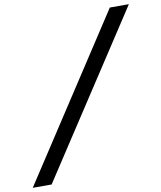

<svg xmlns="http://www.w3.org/2000/svg" viewBox="-178 -838 893 1062"><g transform="rotate(-10 269.0 -307.0)"><path d="M512 -761H619L25 147H-81Z"/></g></svg>

Font: Roboto Serif 20pt SemiBold
Style: Italic
Weight: 600
Italic angle: -10°
Version: Version 1.007